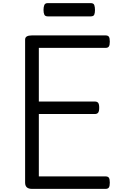

<svg xmlns="http://www.w3.org/2000/svg" viewBox="-20 -1211 767 1231"><path d="M185 0Q163 0 152 -10Q141 -20 141 -40V-957Q141 -971 152 -977.5Q163 -984 185 -984H657Q672 -984 678 -975.5Q684 -967 684 -944Q684 -922 678 -913Q672 -904 657 -904H229V-560H588Q603 -560 609.5 -551.5Q616 -543 616 -520Q616 -498 609.5 -489Q603 -480 588 -480H229V-80H657Q672 -80 678 -71.5Q684 -63 684 -40Q684 -18 678 -9Q672 0 657 0ZM286 -1106Q269 -1106 264 -1117.5Q259 -1129 259 -1147Q259 -1166 264 -1178.5Q269 -1191 286 -1191H562Q580 -1191 584.5 -1178.5Q589 -1166 589 -1147Q589 -1129 584.5 -1117.5Q580 -1106 562 -1106Z"/></svg>

Font: Playwrite PL
Style: Regular
Weight: 400
Designer: Veronika Burian, José Scaglione
Foundry: TypeTogether
Version: Version 1.002